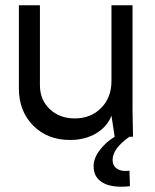

<svg xmlns="http://www.w3.org/2000/svg" viewBox="-20 -520 588 730"><path d="M246.1 12.2Q160.6 12.2 106.2 -42.5Q51.8 -97.2 51.8 -184.1V-500H131.8V-195.8Q131.8 -140.6 169.2 -105.2Q206.5 -69.8 264.2 -69.8Q325.7 -69.8 364.7 -109.6Q403.8 -149.4 403.8 -211.9V-500H483.9V-100.1L485.8 0H472.2Q408.2 44.4 408.2 87.9Q408.2 108.4 421.4 119.1Q434.6 129.9 456.1 129.9Q466.3 129.9 472.2 128.9L474.1 188Q458.5 189.9 439.9 189.9Q391.1 189.9 363.5 169.9Q335.9 149.9 335.9 111.8Q335.9 81.1 359.6 50.3Q383.3 19.5 416 0L403.8 -80.1Q387.2 -37.6 345 -12.7Q302.7 12.2 246.1 12.2Z"/></svg>

Font: Apfel Grotezk
Style: Regular
Weight: 400
Designer: Luigi Gorlero
Foundry: © 2023, Luigi Gorlero & Collletttivo
Version: Version 2.000;Glyphs 3.2 (3217)